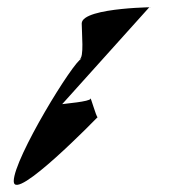

<svg xmlns="http://www.w3.org/2000/svg" viewBox="-20 -551 510 531"><path d="M18 -50C18 12 250 -227 250 -227C246 -227 230 -287 230 -278C230 -270 156 -264 152 -263L393 -531C438 -531 206 -533 206 -486C206 -460 213 -390 200 -388L206 -389C185 -385 18 -113 18 -50ZM198 -388H200Z"/></svg>

Font: Ampere
Style: SCSuCnd
Weight: 400
Version: Version 1